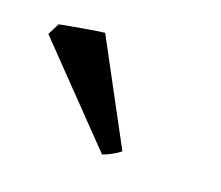

<svg xmlns="http://www.w3.org/2000/svg" viewBox="-53 -764 405 352"><g transform="rotate(20 150.0 -587.5)"><path d="M204.6 -500Q199.7 -495.6 189.7 -490Q179.7 -484.4 171.4 -481.9L3.4 -655.8L15.1 -678.7Q21 -680.2 38.8 -683.3Q56.6 -686.5 74.7 -689.5Q92.8 -692.4 100.6 -693.4Z"/></g></svg>

Font: Namdhinggo Medium
Style: Regular
Weight: 500
Designer: Victor Gaultney
Foundry: SIL International
Version: Version 3.001